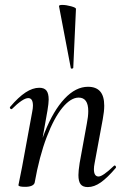

<svg xmlns="http://www.w3.org/2000/svg" viewBox="-20 -752 508 781"><path d="M299 -40Q299 -57 304 -89L333 -248Q339 -278 339 -300Q339 -355 300 -355Q268 -355 234 -314Q200 -273 170 -194.5Q140 -116 121 -9L107 -10Q127 -126 162 -214Q197 -302 242.5 -350.5Q288 -399 338 -399Q371 -399 387.5 -380Q404 -361 404 -322Q404 -299 398 -267L365 -89Q362 -74 362 -64Q362 -34 381 -34Q398 -34 443 -77Q445 -79 446 -79Q449 -79 451 -75.5Q453 -72 451 -69Q417 -29 390 -10Q363 9 337 9Q317 9 308 -2.5Q299 -14 299 -40ZM55 1 59 -19Q68 -62 70 -74L111 -297Q114 -312 114 -322Q114 -353 95 -353Q84 -353 67 -341.5Q50 -330 29 -309Q28 -308 26 -308Q23 -308 21 -311.5Q19 -315 21 -317Q55 -357 84 -376Q113 -395 140 -395Q160 -395 169 -383.5Q178 -372 178 -347Q178 -332 173 -302L121 -9Q119 -1 109 3.5Q99 8 82 8Q55 8 55 1ZM233 -732Q249 -732 269 -726.5Q289 -721 289 -716L278 -476Q278 -474 273.5 -473Q269 -472 268 -475L220 -727Q220 -732 233 -732Z"/></svg>

Font: Cormorant Garamond Medium
Style: Italic
Weight: 500
Italic angle: -10°
Designer: Christian Thalmann (Catharsis Fonts)
Foundry: Catharsis Fonts
Version: Version 4.000